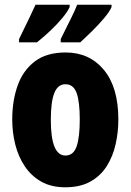

<svg xmlns="http://www.w3.org/2000/svg" viewBox="-20 -786 556 816"><path d="M483 -278Q483 -225 471.5 -173.5Q460 -122 434 -80.5Q408 -39 364.5 -14.5Q321 10 257 10Q198 10 155.5 -14Q113 -38 85.5 -79Q58 -120 45 -171.5Q32 -223 32 -278Q32 -358 55 -422.5Q78 -487 128 -525Q178 -563 259 -563Q360 -563 421.5 -489Q483 -415 483 -278ZM196 -276Q196 -125 258 -125Q292 -125 305.5 -163.5Q319 -202 319 -278Q319 -354 305.5 -391Q292 -428 258 -428Q226 -428 211 -391Q196 -354 196 -276ZM454 -756Q446 -737 423 -709.5Q400 -682 372 -654.5Q344 -627 321 -606H238V-620Q265 -674 283 -710.5Q301 -747 308 -766H454ZM276 -756Q267 -736 245 -709.5Q223 -683 194.5 -656Q166 -629 137 -606H61V-620Q88 -675 105.5 -711.5Q123 -748 131 -766H276Z"/></svg>

Font: Noto Sans ExtraCondensed Black
Style: Regular
Weight: 900
Width: 2
Designer: Monotype Design Team
Foundry: Monotype Imaging Inc.
Version: Version 2.013; ttfautohint (v1.8.4.7-5d5b)